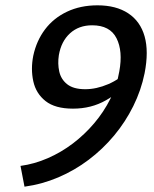

<svg xmlns="http://www.w3.org/2000/svg" viewBox="-20 -689 577 721"><path d="M254 -281Q187 -281 151 -309.5Q115 -338 105 -384Q95 -430 105 -480Q117 -536 149 -578.5Q181 -621 231.5 -645Q282 -669 346 -669Q416 -669 461.5 -639Q507 -609 523 -552.5Q539 -496 523 -414Q510 -350 480.5 -290.5Q451 -231 408.5 -180Q366 -129 313 -89Q260 -49 199 -23Q138 3 72 12L57 -66Q109 -73 159.5 -95Q210 -117 254 -150.5Q298 -184 334 -226.5Q370 -269 394.5 -318Q419 -367 428 -421Q442 -497 417.5 -545.5Q393 -594 326 -594Q276 -594 243 -564Q210 -534 201 -482Q196 -450 202.5 -420.5Q209 -391 232.5 -372.5Q256 -354 300 -354Q342 -354 386.5 -373Q431 -392 463 -427L477 -391Q433 -344 378 -312.5Q323 -281 254 -281Z"/></svg>

Font: Ysabeau Infant SemiBold
Style: Italic
Weight: 600
Italic angle: -12°
Designer: Christian Thalmann (Catharsis Fonts)
Version: Version 2.002; featfreeze: ss01,ss02,lnum